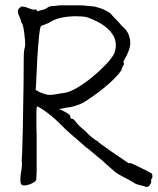

<svg xmlns="http://www.w3.org/2000/svg" viewBox="-20 -707 607 739"><path d="M218.8 -282.2Q223.6 -280.3 226.6 -278.3Q229.5 -276.4 233.4 -274.4Q238.3 -272.5 242.2 -269.5Q250 -263.7 250 -261.7Q250 -260.7 250 -259.8L251 -256.8Q251 -255.9 251 -254.9L252.9 -251Q253.9 -250 255.9 -250H258.8Q259.8 -249 262.2 -248Q264.6 -247.1 267.6 -243.2Q282.2 -224.6 288.1 -219.7Q306.6 -204.1 308.6 -202.1Q335.9 -172.9 356.4 -163.1Q360.4 -157.2 411.1 -122.1Q439.5 -102.5 468.8 -83Q474.6 -79.1 476.6 -79.1Q486.3 -79.1 488.3 -77.1Q565.4 -41 565.4 -37.1Q569.3 -20.5 561.5 -16.6V-14.6Q563.5 -5.9 558.6 2Q551.8 13.7 545.9 11.7Q543.9 11.7 543.9 11.7Q543.9 13.7 541.5 12.2Q539.1 10.7 527.3 7.8Q501 2 493.2 -4.9Q484.4 -10.7 458 -24.4Q430.7 -38.1 418.9 -48.8Q388.7 -75.2 387.7 -76.2Q379.9 -85 353.5 -105.5Q329.1 -126 327.1 -127.9Q319.3 -134.8 310.5 -140.6Q296.9 -153.3 277.3 -169.9Q239.3 -201.2 218.8 -222.7Q192.4 -250 165.5 -270.5Q138.7 -291 122.1 -297.9Q120.1 -286.1 120.1 -273.4V-225.6L121.1 -184.6V-49.8Q120.1 -37.1 120.1 -26.9Q120.1 -16.6 119.1 -14.6Q117.2 -9.8 111.3 -5.9Q105.5 -2 98.1 1Q90.8 3.9 84 5.4Q77.1 6.8 73.2 6.8Q63.5 6.8 60.5 0Q58.6 -4.9 58.6 -8.8Q58.6 -12.7 58.6 -17.6Q58.6 -25.4 59.1 -30.3Q59.6 -35.2 60.5 -41Q64.5 -59.6 64.5 -77.1Q64.5 -79.1 64 -82Q63.5 -85 63.5 -88.9Q64.5 -104.5 65.4 -121.1Q68.4 -210.9 69.3 -300.8Q71.3 -389.6 71.3 -479.5Q71.3 -489.3 71.8 -500Q72.3 -510.7 74.2 -519.5Q77.1 -528.3 77.1 -536.1Q77.1 -542 76.2 -553.2Q75.2 -564.5 73.7 -576.7Q72.3 -588.9 70.3 -599.6Q67.4 -613.3 65.4 -616.2Q61.5 -620.1 60.5 -627Q59.6 -633.8 55.7 -640.6Q48.8 -654.3 48.8 -663.1Q48.8 -670.9 54.7 -675.8Q63.5 -684.6 68.4 -681.6Q70.3 -680.7 72.3 -680.7Q77.1 -680.7 79.1 -679.7Q85 -676.8 94.7 -673.8Q105.5 -669.9 111.3 -669.9H114.3L115.2 -670.9H119.1L123 -665Q124 -663.1 127 -664.1Q132.8 -667 146.5 -669.9Q157.2 -672.9 160.2 -675.8Q165 -679.7 169.9 -681.6Q175.8 -683.6 186 -684.1Q196.3 -684.6 209 -686.5H274.4Q299.8 -686.5 306.6 -685.5Q331.1 -682.6 338.9 -682.6Q342.8 -682.6 358.4 -677.7Q364.3 -675.8 368.2 -674.8Q376 -671.9 377.9 -670.9Q384.8 -667 391.6 -664.1Q402.3 -658.2 406.2 -654.3Q415 -643.6 427.7 -630.9Q433.6 -625 438 -620.1Q442.4 -615.2 446.3 -610.4Q451.2 -606.4 455.6 -601.6Q460 -596.7 464.8 -591.8Q481.4 -570.3 481.4 -541Q481.4 -527.3 474.6 -509.8Q467.8 -492.2 460 -479.5Q455.1 -472.7 455.1 -465.8L457 -464.8V-458Q455.1 -457 455.1 -456.1Q453.1 -451.2 452.1 -451.2Q449.2 -444.3 449.2 -443.4Q448.2 -438.5 447.3 -436.5Q437.5 -421.9 419.9 -404.3Q402.3 -386.7 381.3 -369.6Q360.4 -352.5 338.9 -337.4Q317.4 -322.3 299.8 -311.5Q289.1 -305.7 270.5 -299.8Q252 -293.9 238.3 -293Q236.3 -293 231.9 -292Q227.5 -291 222.7 -290Q216.8 -288.1 210.9 -288.1Q209 -288.1 209 -287.1V-286.1Q210 -286.1 210.9 -285.2Q212.9 -285.2 213.9 -284.2Q215.8 -284.2 216.8 -283.2H218.8ZM117.2 -360.4Q120.1 -359.4 122.1 -358.4L131.8 -352.5Q136.7 -350.6 141.6 -348.6Q160.2 -341.8 169.9 -341.8Q183.6 -341.8 198.2 -344.7Q212.9 -347.7 229.5 -349.6Q251 -353.5 279.3 -370.6Q307.6 -387.7 335 -410.2Q362.3 -432.6 385.3 -456.5Q408.2 -480.5 418 -498Q425.8 -514.6 425.8 -533.2Q425.8 -553.7 416 -570.3Q406.2 -586.9 390.6 -600.1Q375 -613.3 356 -623Q336.9 -632.8 318.4 -639.6Q308.6 -642.6 296.9 -643.6Q285.2 -644.5 271.5 -644.5Q246.1 -644.5 219.2 -639.6Q192.4 -634.8 168 -619.1Q165 -617.2 161.1 -616.2Q157.2 -615.2 152.3 -612.3Q141.6 -609.4 137.7 -606.4Q133.8 -602.5 130.4 -569.3Q127 -536.1 124 -491.2Q123 -470.7 122.1 -450.2Q121.1 -429.7 120.1 -411.6Q119.1 -393.6 118.7 -379.9Q118.2 -366.2 117.2 -360.4Z"/></svg>

Font: ToneOZ-Zhuyin-Tsuipita-TC
Style: Regular
Weight: 400
Designer: ÂÆ£ÂøóÂáåJeffrey Xuan(jeffreyx@gmail.com, ToneOZ.com) ÈòøÂù§(cjkFonts)
Foundry: ToneOZ
Version: Version 0.240710